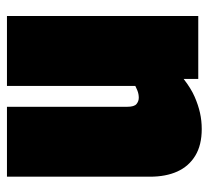

<svg xmlns="http://www.w3.org/2000/svg" viewBox="-44 -556 600 552"><g transform="rotate(90 256.0 -280.0)"><path d="M26 0V-550H207V-508Q234 -529 258 -539.5Q282 -550 304.5 -555Q327 -560 351 -560Q397 -560 427.5 -541.5Q458 -523 473 -490Q488 -457 488 -411V0H287V-346Q287 -366 279 -372.5Q271 -379 261 -379Q256 -379 250.5 -378Q245 -377 239 -374.5Q233 -372 227 -369V0Z"/></g></svg>

Font: Georama SemiCondensed Black
Style: Regular
Weight: 900
Width: 4
Designer: Jean-Baptiste Levee
Foundry: Production Type
Version: Version 1.001